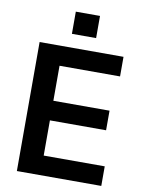

<svg xmlns="http://www.w3.org/2000/svg" viewBox="-99 -997 806 1066"><g transform="rotate(10 304.0 -464.0)"><path d="M240.4 -928.3V-803.3H376.8V-928.3ZM71.7 0H547.6V-110.4H203.5V-308.9H520.2V-419.4H203.5V-616.8H544.7V-727.3H71.7Z"/></g></svg>

Font: TID UI Semi Bold
Style: Regular
Weight: 600
Designer: The TID Project Authors
Foundry: Bakken & Bæck
Version: Version 1.001;hotconv 1.0.109;makeotfexe 2.5.65596